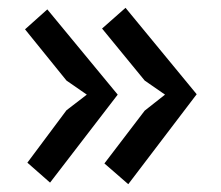

<svg xmlns="http://www.w3.org/2000/svg" viewBox="-20 -509 564 491"><path d="M281 -267 108 -42 50 -93 150 -227 202 -267 150 -303 44 -434 101 -485ZM483 -268 308 -38 247 -91 350 -226 402 -267 350 -303 241 -436 301 -489Z"/></svg>

Font: PT Sans Caption
Style: Regular
Weight: 400
Designer: A.Korolkova, O.Umpeleva, V.Yefimov
Foundry: ParaType Ltd
Version: Version 2.004W OFL